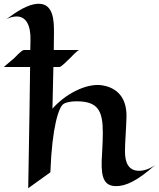

<svg xmlns="http://www.w3.org/2000/svg" viewBox="-63 -964 840 1014"><path d="M203 -54C212 -298 248 -397 271 -414C285 -424 312 -429 341 -429C455 -429 480 -379 480 -263C480 -213 476 -158 474 -115C471 -18 492 17 547 19C602 20 662 -9 757 -93C728 -72 698 -62 672 -62C613 -62 597 -109 597 -165C597 -212 603 -274 605 -346C608 -470 531 -506 473 -514C389 -525 278 -464 214 -390L219 -610H250C262 -610 295 -647 304 -654C312 -661 344 -698 356 -700H221C222 -748 222 -783 222 -794C222 -850 221 -944 142 -944C84 -944 22 -900 -29 -863C-9 -873 9 -877 25 -877C75 -877 100 -830 98 -751C98 -751 98 -733 97 -700H64C51 -700 19 -663 10 -655C2 -649 -43 -610 -43 -610H96C95 -500 92 -314 86 30L203 -54Z"/></svg>

Font: Eagle Lake
Style: Regular
Weight: 400
Designer: Astigmatic (AOETI)
Foundry: Astigmatic (AOETI)
Version: Version 1.000